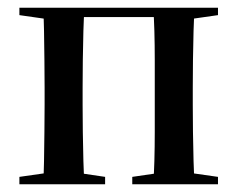

<svg xmlns="http://www.w3.org/2000/svg" viewBox="-20 -475 612 495"><path d="M91 0Q93 -24 93.5 -60Q94 -96 94.5 -135Q95 -174 95 -205V-249Q95 -281 94.5 -320Q94 -359 93.5 -395Q93 -431 91 -455H198Q196 -431 195 -395Q194 -359 193.5 -320Q193 -281 193 -249V-205Q193 -174 193.5 -135Q194 -96 195 -60Q196 -24 198 0ZM375 0Q377 -24 378 -60Q379 -96 379 -135Q379 -174 379 -205V-249Q379 -281 379 -320Q379 -359 378 -395Q377 -431 375 -455H482Q480 -431 479 -395Q478 -359 477.5 -320Q477 -281 477 -249V-205Q477 -174 477.5 -135Q478 -96 479 -60Q480 -24 482 0ZM30 0V-19L121 -32H163L251 -19V0ZM321 0V-19L410 -32H451L542 -19V0ZM30 -436V-455H165V-423H121ZM407 -423V-455H542V-436L451 -423ZM161 -431V-455H406V-431Z"/></svg>

Font: Source Serif 4 60pt SemiBold
Style: Regular
Weight: 600
Version: Version 4.004;hotconv 1.0.116;makeotfexe 2.5.65601